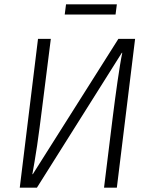

<svg xmlns="http://www.w3.org/2000/svg" viewBox="-20 -864 699 884"><path d="M173 -360Q168 -321 162.5 -278Q157 -235 151 -194.5Q145 -154 139 -119Q133 -84 129 -62H131L525 -685H602L518 0H459L499 -324Q504 -363 509.5 -405.5Q515 -448 521 -488.5Q527 -529 532.5 -563.5Q538 -598 543 -621H541L150 0H71L155 -685H214ZM512 -797H278L284 -844H518Z"/></svg>

Font: Glekhifnjqigglhiwekvrgaqftz
Style: Regular
Weight: 300
Italic angle: -8°
Designer: Carrois Corporate & Edenspiekermann
Foundry: Carrois Corporate GbR & Edenspiekermann AG
Version: Version 2.001